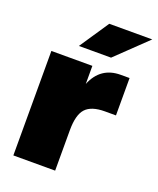

<svg xmlns="http://www.w3.org/2000/svg" viewBox="-137 -815 738 898"><g transform="rotate(20 232.0 -366.0)"><path d="M39 -520H243V-430Q282 -526 382 -526H426V-340H371Q304 -340 275.5 -309Q247 -278 247 -201V0H39ZM250 -732H464L312 -586H152Z"/></g></svg>

Font: Aspekta 1000
Style: Regular
Weight: 1000
Designer: Ivo Dolenc
Version: Version 2.000